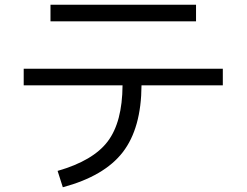

<svg xmlns="http://www.w3.org/2000/svg" viewBox="-20 -747 1040 810"><path d="M193 -657V-727H807V-657ZM80 -457H920V-387H577Q576 -206 498 -105Q420 -4 245 43L223 -26Q373 -69 434.5 -150.5Q496 -232 497 -387H80Z"/></svg>

Font: Mplus 1p
Style: Regular
Weight: 400
Version: Version 1.061